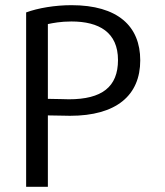

<svg xmlns="http://www.w3.org/2000/svg" viewBox="-20 -720 639 742"><path d="M436 -488C436 -384.2 373.9 -336.3 246.3 -336.3C237.5 -336.3 228.4 -336.5 219 -337C201 -337 184 -338 165 -338V-627C185 -631 214 -637 256 -637C363 -637 436 -595 436 -488ZM522 -487C522 -619 435 -700 256 -700C193 -700 127 -689 81 -672V2H165V-274C185 -274 204 -273 224 -273C233 -272.6 241.8 -272.5 250.4 -272.5C430 -272.5 522 -351.5 522 -487Z"/></svg>

Font: Repo
Style: Regular
Weight: 400
Designer: Stefan Peev
Foundry: Context Ltd
Version: Version 0.000